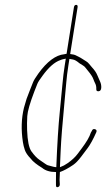

<svg xmlns="http://www.w3.org/2000/svg" viewBox="-20 -695 441 789"><path d="M283.8 -665 253.6 -474C250.5 -473.3 247.1 -472.7 243.5 -472C209.9 -468.9 173.4 -442.6 137.8 -393C125.8 -376.3 118.3 -364 115.4 -356C112.5 -348 108.3 -337.5 102.9 -324.5C97.5 -311.5 93 -299.7 89.3 -289C86.3 -278.3 82.7 -266 78.4 -252C67.8 -208.5 66.3 -161.5 74.1 -111C75.7 -100.3 78.4 -89.6 82 -78.8C85.6 -68 93.7 -56.1 106.3 -43C114.6 -31.7 130.2 -19.1 153.3 -5C166.9 6.3 185.5 12 210.3 12C209.9 27.3 209.8 39.3 209.9 48L210 66C210 72.7 212.4 75.3 217.4 74C222.9 72.7 226 68.7 225.8 62L224.8 44C225 36 225.5 25.3 226.1 12C241.2 6.8 259.8 -3 280.7 -17.3C290.7 -24.2 301.5 -35.2 313.1 -50.5C319.4 -58.8 328.2 -70.6 339.6 -85.7C350.9 -100.8 362.9 -122.6 375.5 -151C378.5 -157.7 376.9 -162 370.6 -164C364.2 -166 359.8 -163.7 357.4 -157L353.3 -150C348.2 -133.1 335.4 -111.1 314.9 -84C309.8 -77.3 304.3 -70 298.4 -62C288.7 -49 275 -36.3 257.2 -24C246.6 -16.7 238.1 -12.2 232.3 -10.5C229.4 -9.5 227.4 -8.7 226.3 -8C226.5 -9.3 227.5 -32 229.3 -75.9C231.2 -119.8 236.4 -186.3 245 -275.5C247.7 -303.8 250.1 -330 252.2 -354C254.2 -378 257.1 -401.3 260.7 -424L265.2 -453C267.1 -452.3 271.8 -451.5 279.4 -450.5C286.9 -449.4 295.5 -444.3 306.5 -435C311.3 -431.7 315.8 -428.8 320.1 -426.5C324.4 -424.2 328.1 -421 331.1 -417C334.2 -413 337.4 -409 340.7 -405C353.1 -390.3 360.8 -378.3 364 -369C365.8 -363.7 368.3 -357.9 371.4 -351.7C374.6 -345.6 376 -338 375.7 -329C375.3 -322.3 378.5 -319.3 385.3 -320C392 -320.7 395.7 -325.6 396.1 -334.7C396.6 -343.8 394.8 -352.5 390.8 -361C387.2 -368.3 383.5 -376.9 379.6 -386.7C375.7 -396.5 368.3 -407.3 357.4 -419C353.7 -423 350.1 -427.3 346.5 -432C342.9 -436.7 338.8 -440.3 334.2 -443C329.7 -445.7 324.7 -448.8 319.2 -452.5C313.8 -456.2 308 -459.3 302.7 -462C298.1 -464.7 293.7 -466.8 289.5 -468.5C285.2 -470.2 281.3 -471.2 277.6 -471.5C273.9 -471.8 270.8 -472.3 268.4 -473L298.8 -665C299.9 -671.7 297.9 -675 292.9 -675C287.9 -675 284.9 -671.7 283.8 -665ZM211.3 -8C206 -8 194.3 -10.7 176.1 -16C171.4 -17.4 162 -24.7 142.6 -37.9C131.9 -45.1 120.7 -56.8 109.1 -73C98.9 -87.5 93 -116.5 91.4 -160C90.7 -178.7 90.9 -197.9 92.1 -217.8C93.3 -237.7 102.9 -271.4 121.1 -319L133.5 -350.5C136.3 -357.5 143.2 -368.3 154.2 -383C179.9 -418.5 204.5 -440.1 228 -448C232.7 -450 236.9 -451.3 240.7 -452C244.6 -452.7 247.8 -453.3 250.4 -454L245.7 -424C242.1 -401.3 239.2 -377.7 237 -353C234.9 -328.3 231 -288.5 225.5 -233.5C219.9 -178.5 215.2 -103.7 211.4 -9Z"/></svg>

Font: Proton
Style: RgCndIt
Weight: 500
Version: Version 1.017